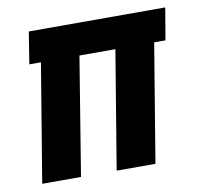

<svg xmlns="http://www.w3.org/2000/svg" viewBox="-65 -599 706 668"><g transform="rotate(-10 288.0 -265.0)"><path d="M32 0H169L237 -417H364L295 0H432L501 -417H541L560 -530H78L60 -417H101Z"/></g></svg>

Font: Iosevka Sparkle Extrabold
Style: Italic
Weight: 800
Italic angle: -9°
Designer: Belleve Invis
Foundry: Belleve Invis
Version: Version 4.5.0; ttfautohint (v1.8.3)